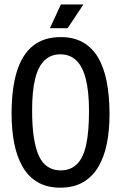

<svg xmlns="http://www.w3.org/2000/svg" viewBox="-20 -841 550 873"><path d="M254 12.3Q193.3 12.3 150.8 -12.8Q108.3 -38 82.3 -83.7Q56.3 -129.3 44.5 -190.2Q32.7 -251 32.7 -323.7Q32.7 -438.7 56.7 -516Q80.7 -593.3 130 -632.8Q179.3 -672.3 255.7 -672.3Q314.7 -672.3 356.3 -649Q398 -625.7 425 -581Q452 -536.3 465 -470.8Q478 -405.3 478 -320.7Q478 -248.3 465.8 -187.8Q453.7 -127.3 427 -82.3Q400.3 -37.3 357.7 -12.5Q315 12.3 254 12.3ZM255.7 -66.3Q301.3 -66.3 330.2 -95Q359 -123.7 371.8 -182.8Q384.7 -242 384.7 -334.7Q384.7 -424 370.3 -481.2Q356 -538.3 327 -566.2Q298 -594 254 -594Q211.3 -594 182.5 -566.5Q153.7 -539 139.8 -482.8Q126 -426.7 126 -339Q126 -268.3 133.8 -216.8Q141.7 -165.3 157 -132Q172.3 -98.7 197.3 -82.5Q222.3 -66.3 255.7 -66.3ZM287.3 -712.7H207L256.7 -820.7H359.3Z"/></svg>

Font: Bricolage Grotesque 96pt ExtraBold SemiCondensed
Style: Regular
Weight: 800
Width: 4
Version: Version 1.001;gftools[0.9.33.dev8+g029e19f]